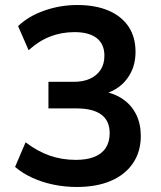

<svg xmlns="http://www.w3.org/2000/svg" viewBox="-20 -735 640 765"><path d="M286 10Q238 10 192.5 0.5Q147 -9 108 -27Q69 -45 40 -70L82 -168Q129 -132 178 -115Q227 -98 282 -98Q326 -98 356 -110Q386 -122 401.5 -146Q417 -170 417 -204Q417 -254 383.5 -278.5Q350 -303 286 -303H173V-409H274Q312 -409 339 -421.5Q366 -434 381 -457Q396 -480 396 -513Q396 -559 365.5 -583Q335 -607 277 -607Q225 -607 180 -589.5Q135 -572 94 -535L52 -631Q94 -671 157 -693Q220 -715 288 -715Q361 -715 413 -692.5Q465 -670 492.5 -628.5Q520 -587 520 -528Q520 -465 485 -419.5Q450 -374 389 -359V-371Q437 -363 471 -339Q505 -315 523 -278Q541 -241 541 -193Q541 -131 510 -85Q479 -39 422 -14.5Q365 10 286 10Z"/></svg>

Font: Nunito Sans 12pt ExtraLight
Style: Bold
Weight: 700
Version: Version 3.101;gftools[0.9.27]